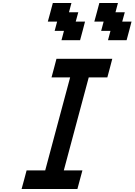

<svg xmlns="http://www.w3.org/2000/svg" viewBox="-20 -1270 904 1290"><path d="M125 0H500Q505.9 -21 516.8 -62.5Q527.8 -104 533.7 -125H408.7Q436.5 -229.5 492.4 -437.7Q548.3 -646 576.2 -750H701.2Q707 -771 718 -812.5Q729 -854 734.4 -875H359.4Q354 -854 343 -812.5Q332 -771 326.2 -750H451.2Q423.3 -646 367.4 -437.7Q311.5 -229.5 283.7 -125H158.7Q153.3 -104 142.1 -62.5Q130.9 -21 125 0ZM705.6 -1000H830.6Q836.4 -1020.5 847.4 -1062.5Q858.4 -1104.5 863.8 -1125H801.3L818.4 -1187.5H755.9L772.5 -1250H647.5Q642.1 -1229 630.9 -1187.5Q619.6 -1146 613.8 -1125H676.3L659.7 -1062.5H722.2ZM393.1 -1000H518.1Q523.9 -1020.5 534.9 -1062.3Q545.9 -1104 551.3 -1125H488.8L505.9 -1187.5H443.4L460 -1250H335Q329.6 -1229 318.4 -1187.5Q307.1 -1146 301.3 -1125H363.8L347.2 -1062.5H409.7Z"/></svg>

Font: Faithful 32x
Style: Oblique
Weight: 400
Foundry: Faithful Resource Pack
Version: Version 1.0; January 27, 2023